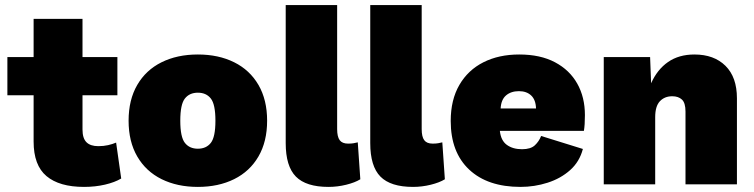

<svg xmlns="http://www.w3.org/2000/svg" viewBox="-20 -724 2961 754"><path d="M436 -164 456 -23Q431 -8 392.5 1Q354 10 310 10Q213 10 162.5 -32.5Q112 -75 112 -168V-350H9V-500H112V-650H304V-500H441V-350H304V-215Q304 -181 319.5 -165.5Q335 -150 366 -150Q387 -150 404.5 -154Q422 -158 436 -164Z M757 -510Q838 -510 899.5 -479.5Q961 -449 995 -390.5Q1029 -332 1029 -250Q1029 -168 995 -109.5Q961 -51 899.5 -20.5Q838 10 757 10Q676 10 614.5 -20.5Q553 -51 519 -109.5Q485 -168 485 -250Q485 -332 519 -390.5Q553 -449 614.5 -479.5Q676 -510 757 -510ZM757 -360Q724 -360 706 -337Q688 -314 688 -250Q688 -186 706 -163Q724 -140 757 -140Q790 -140 808 -163Q826 -186 826 -250Q826 -314 808 -337Q790 -360 757 -360Z M1304 -704V-217Q1304 -187 1314 -173.5Q1324 -160 1347 -160Q1360 -160 1368.5 -161.5Q1377 -163 1385 -165L1395 -20Q1374 -7 1339.5 1.5Q1305 10 1270 10Q1182 10 1142 -30.5Q1102 -71 1102 -162V-704Z M1636 -704V-217Q1636 -187 1646 -173.5Q1656 -160 1679 -160Q1692 -160 1700.5 -161.5Q1709 -163 1717 -165L1727 -20Q1706 -7 1671.5 1.5Q1637 10 1602 10Q1514 10 1474 -30.5Q1434 -71 1434 -162V-704Z M2024 10Q1895 10 1822.5 -58Q1750 -126 1750 -249Q1750 -332 1784 -390.5Q1818 -449 1878.5 -479.5Q1939 -510 2019 -510Q2102 -510 2159.5 -479.5Q2217 -449 2247 -395.5Q2277 -342 2277 -272Q2277 -233 2273 -210H1943Q1947 -172 1970.5 -155Q1994 -138 2030 -138Q2064 -138 2080.5 -153.5Q2097 -169 2105 -190L2269 -139Q2256 -89 2219 -56Q2182 -23 2130.5 -6.5Q2079 10 2024 10ZM1946 -298H2085Q2084 -332 2066 -349Q2048 -366 2018 -366Q1987 -366 1967.5 -349.5Q1948 -333 1946 -298Z M2351 0V-500H2533L2537 -397Q2561 -451 2603.5 -480.5Q2646 -510 2707 -510Q2784 -510 2829 -465.5Q2874 -421 2874 -338V0H2672V-286Q2672 -320 2658 -333Q2644 -346 2620 -346Q2590 -346 2571.5 -326.5Q2553 -307 2553 -264V0Z"/></svg>

Font: Prodigy Sans ExtraBold
Style: Regular
Weight: 800
Designer: Wei Huang
Foundry: Wei Huang
Version: Version 1.003; ttfautohint (v1.8.3)